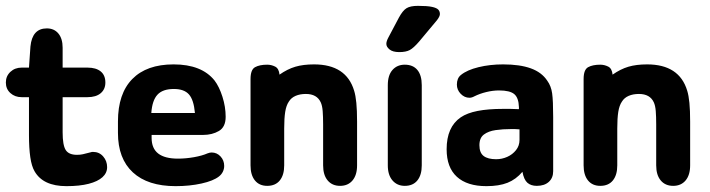

<svg xmlns="http://www.w3.org/2000/svg" viewBox="-24 -625 2427 656"><path d="M75 -293V-163Q75 -119 79.5 -88Q84 -57 94 -40Q123 11 203 11Q248 11 279 3Q310 -5 326 -19.5Q342 -34 342 -54Q342 -75 328.5 -90.5Q315 -106 294 -106Q292 -106 290.5 -106Q289 -106 287 -105Q268 -100 259 -98Q250 -96 239 -96Q211 -96 200.5 -112.5Q190 -129 190 -173V-293H275Q304 -293 320 -306.5Q336 -320 336 -343Q336 -368 320 -381Q304 -394 275 -394H190V-462Q190 -493 175.5 -510.5Q161 -528 136 -528Q86 -528 80 -466L75 -394H50Q27 -394 11.5 -379.5Q-4 -365 -4 -343Q-4 -321 11.5 -307Q27 -293 50 -293Z M494 -164H670Q701 -164 724 -177.5Q747 -191 747 -226Q747 -260 736 -294.5Q725 -329 709 -350Q665 -405 569 -405Q477 -405 428 -355Q379 -305 379 -210V-171Q379 -83 430 -36Q481 11 576 11Q624 11 664.5 2Q705 -7 724 -22Q733 -29 737.5 -38.5Q742 -48 742 -58Q742 -77 729.5 -90.5Q717 -104 699 -104Q693 -104 685 -101Q667 -93 639 -88Q611 -83 584 -83Q539 -83 516.5 -100.5Q494 -118 494 -154ZM642 -239H493Q496 -282 514 -301.5Q532 -321 570 -321Q605 -321 621.5 -302.5Q638 -284 642 -239Z M931 -370Q929 -391 916 -397.5Q903 -404 889 -404Q863 -404 847.5 -395.5Q832 -387 832 -355V-60Q832 -27 847 -8.5Q862 10 889 10Q917 10 932 -8.5Q947 -27 947 -60V-186Q947 -221 950.5 -243Q954 -265 963 -278Q971 -291 986 -297.5Q1001 -304 1021 -304Q1059 -304 1072 -275Q1077 -264 1078.5 -245.5Q1080 -227 1080 -200V-60Q1080 -27 1095.5 -8.5Q1111 10 1138 10Q1165 10 1180.5 -8.5Q1196 -27 1196 -60V-209Q1196 -248 1193.5 -273.5Q1191 -299 1186 -315Q1159 -405 1049 -405Q1012 -405 985 -397Q958 -389 931 -370Z M1301 -60Q1301 -27 1317 -8.5Q1333 10 1359 10Q1387 10 1402 -8.5Q1417 -27 1417 -60V-334Q1417 -368 1402 -386Q1387 -404 1359 -404Q1333 -404 1317 -386Q1301 -368 1301 -334ZM1479 -577Q1479 -586 1473.5 -592Q1468 -598 1452 -601.5Q1436 -605 1404 -605Q1378 -605 1365 -597Q1352 -589 1339 -565L1303 -497Q1296 -484 1296 -475Q1296 -465 1307 -456Q1318 -447 1340 -447Q1363 -447 1376 -454Q1389 -461 1408 -483L1469 -556Q1479 -569 1479 -577Z M1749 -252Q1729 -253 1719 -253Q1709 -253 1704.5 -253Q1700 -253 1695 -253Q1644 -253 1608 -246Q1572 -239 1550 -224Q1502 -191 1502 -115Q1502 -53 1537 -21Q1572 11 1638 11Q1681 11 1710 -0.5Q1739 -12 1761 -38Q1766 -11 1778 -0.5Q1790 10 1810 10Q1836 10 1851 -3.5Q1866 -17 1866 -40V-225Q1866 -281 1862.5 -306Q1859 -331 1846 -349Q1827 -378 1789.5 -391.5Q1752 -405 1695 -405Q1650 -405 1611 -395.5Q1572 -386 1551 -369Q1537 -358 1537 -336Q1537 -318 1550 -304.5Q1563 -291 1580 -291Q1588 -291 1597 -296Q1615 -305 1637.5 -310.5Q1660 -316 1681 -316Q1718 -316 1733 -303.5Q1748 -291 1749 -259ZM1751 -183V-147Q1751 -127 1739 -112Q1727 -97 1709 -89Q1691 -81 1671 -81Q1643 -81 1628.5 -92Q1614 -103 1614 -129Q1614 -154 1629.5 -165.5Q1645 -177 1669.5 -180.5Q1694 -184 1722 -184Q1729 -184 1735.5 -184Q1742 -184 1751 -183Z M2069 -370Q2067 -391 2054 -397.5Q2041 -404 2027 -404Q2001 -404 1985.5 -395.5Q1970 -387 1970 -355V-60Q1970 -27 1985 -8.5Q2000 10 2027 10Q2055 10 2070 -8.5Q2085 -27 2085 -60V-186Q2085 -221 2088.5 -243Q2092 -265 2101 -278Q2109 -291 2124 -297.5Q2139 -304 2159 -304Q2197 -304 2210 -275Q2215 -264 2216.5 -245.5Q2218 -227 2218 -200V-60Q2218 -27 2233.5 -8.5Q2249 10 2276 10Q2303 10 2318.5 -8.5Q2334 -27 2334 -60V-209Q2334 -248 2331.5 -273.5Q2329 -299 2324 -315Q2297 -405 2187 -405Q2150 -405 2123 -397Q2096 -389 2069 -370Z"/></svg>

Font: Beiruti
Style: Bold
Weight: 700
Designer: Arlette Boutros
Foundry: Boutros
Version: Version 1.41